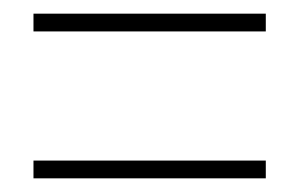

<svg xmlns="http://www.w3.org/2000/svg" viewBox="-20 -493 439 281"><path d="M29 -447H369V-473H29ZM29 -232H369V-258H29Z"/></svg>

Font: Noto Sans Georgian ExtraCondensed Thin
Style: Regular
Weight: 100
Width: 2
Designer: Monotype Design Team, Akaki Razmadze
Foundry: Google LLC
Version: Version 2.005